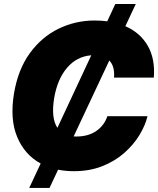

<svg xmlns="http://www.w3.org/2000/svg" viewBox="-20 -839 785 952"><path d="M125 92.8 181.6 -28.3Q103 -70.8 65.7 -158.7Q28.3 -246.6 49.3 -375Q69.3 -494.6 127.9 -575.2Q186.5 -655.8 270.3 -696.5Q354 -737.3 448.7 -737.3Q481.4 -737.3 511.7 -733.4L551.8 -819.3H653.3L601.6 -709Q674.3 -677.7 712.2 -612.8Q750 -547.9 742.7 -454.1H545.4Q549.8 -510.3 522 -539.1L345.2 -162.6Q351.6 -162.1 357.9 -162.1Q417.5 -162.1 457.3 -189.5Q497.1 -216.8 512.2 -262.7H711.4Q700.2 -216.3 670.9 -168.5Q641.6 -120.6 595.5 -80.1Q549.3 -39.6 486.8 -14.9Q424.3 9.8 346.2 9.8Q305.2 9.8 268.1 2.4L225.6 92.8ZM248.5 -352.5Q232.4 -253.4 264.6 -205.1L432.6 -564.9Q360.4 -559.1 312.5 -502.9Q264.6 -446.8 248.5 -352.5Z"/></svg>

Font: Inter Tight Black
Style: Italic
Weight: 900
Italic angle: -9.39999°
Designer: Rasmus Andersson
Foundry: rsms
Version: Version 3.004; ttfautohint (v1.8.4.7-5d5b)